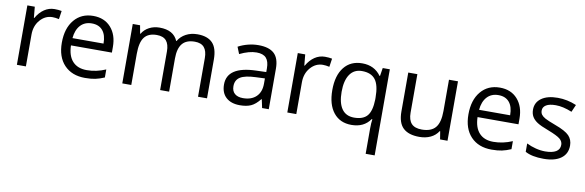

<svg xmlns="http://www.w3.org/2000/svg" viewBox="-53 -1004 5193 1703"><g transform="rotate(10 2544.0 -152.5)"><path d="M330.1 -544.9Q365.7 -544.9 394 -539.1L382.8 -463.9Q349.6 -471.2 324.2 -471.2Q259.3 -471.2 213.1 -418.5Q167 -365.7 167 -287.1V0H85.9V-535.2H152.8L162.1 -436H166Q195.8 -488.3 237.8 -516.6Q279.8 -544.9 330.1 -544.9Z M700.2 9.8Q581.5 9.8 512.9 -62.5Q444.3 -134.8 444.3 -263.2Q444.3 -392.6 508.1 -468.8Q571.8 -544.9 679.2 -544.9Q779.8 -544.9 838.4 -478.8Q897 -412.6 897 -304.2V-252.9H528.3Q530.8 -158.7 575.9 -109.9Q621.1 -61 703.1 -61Q789.6 -61 874 -97.2V-24.9Q831.1 -6.3 792.7 1.7Q754.4 9.8 700.2 9.8ZM678.2 -477.1Q613.8 -477.1 575.4 -435.1Q537.1 -393.1 530.3 -318.8H810.1Q810.1 -395.5 775.9 -436.3Q741.7 -477.1 678.2 -477.1Z M1717.3 0V-348.1Q1717.3 -412.1 1689.9 -444.1Q1662.6 -476.1 1605 -476.1Q1529.3 -476.1 1493.2 -432.6Q1457 -389.2 1457 -298.8V0H1376V-348.1Q1376 -412.1 1348.6 -444.1Q1321.3 -476.1 1263.2 -476.1Q1187 -476.1 1151.6 -430.4Q1116.2 -384.8 1116.2 -280.8V0H1035.2V-535.2H1101.1L1114.3 -461.9H1118.2Q1141.1 -501 1182.9 -522.9Q1224.6 -544.9 1276.4 -544.9Q1401.9 -544.9 1440.4 -454.1H1444.3Q1468.3 -496.1 1513.7 -520.5Q1559.1 -544.9 1617.2 -544.9Q1708 -544.9 1753.2 -498.3Q1798.3 -451.7 1798.3 -349.1V0Z M2294.4 0 2278.3 -76.2H2274.4Q2234.4 -25.9 2194.6 -8.1Q2154.8 9.8 2095.2 9.8Q2015.6 9.8 1970.5 -31.2Q1925.3 -72.3 1925.3 -147.9Q1925.3 -310.1 2184.6 -317.9L2275.4 -320.8V-354Q2275.4 -417 2248.3 -447Q2221.2 -477.1 2161.6 -477.1Q2094.7 -477.1 2010.3 -436L1985.4 -498Q2024.9 -519.5 2072 -531.7Q2119.1 -543.9 2166.5 -543.9Q2262.2 -543.9 2308.3 -501.5Q2354.5 -459 2354.5 -365.2V0ZM2111.3 -57.1Q2187 -57.1 2230.2 -98.6Q2273.4 -140.1 2273.4 -214.8V-263.2L2192.4 -259.8Q2095.7 -256.3 2053 -229.7Q2010.3 -203.1 2010.3 -147Q2010.3 -103 2036.9 -80.1Q2063.5 -57.1 2111.3 -57.1Z M2765.6 -544.9Q2801.3 -544.9 2829.6 -539.1L2818.4 -463.9Q2785.2 -471.2 2759.8 -471.2Q2694.8 -471.2 2648.7 -418.5Q2602.5 -365.7 2602.5 -287.1V0H2521.5V-535.2H2588.4L2597.7 -436H2601.6Q2631.3 -488.3 2673.3 -516.6Q2715.3 -544.9 2765.6 -544.9Z M3111.8 -58.1Q3192.9 -58.1 3230 -101.6Q3267.1 -145 3269.5 -248V-266.1Q3269.5 -378.4 3231.4 -427.7Q3193.4 -477.1 3110.8 -477.1Q3039.6 -477.1 3001.7 -421.6Q2963.9 -366.2 2963.9 -265.1Q2963.9 -164.1 3001.2 -111.1Q3038.6 -58.1 3111.8 -58.1ZM3099.6 9.8Q2996.1 9.8 2938 -63Q2879.9 -135.7 2879.9 -266.1Q2879.9 -397.5 2938.5 -471.2Q2997.1 -544.9 3101.6 -544.9Q3211.4 -544.9 3270.5 -461.9H3274.9L3286.6 -535.2H3350.6V240.2H3269.5V11.2Q3269.5 -37.6 3274.9 -71.8H3268.6Q3212.4 9.8 3099.6 9.8Z M3598.6 -535.2V-188Q3598.6 -122.6 3628.4 -90.3Q3658.2 -58.1 3721.7 -58.1Q3805.7 -58.1 3844.5 -104Q3883.3 -149.9 3883.3 -253.9V-535.2H3964.4V0H3897.5L3885.7 -71.8H3881.3Q3856.4 -32.2 3812.3 -11.2Q3768.1 9.8 3711.4 9.8Q3613.8 9.8 3565.2 -36.6Q3516.6 -83 3516.6 -185.1V-535.2Z M4362.3 9.8Q4243.7 9.8 4175 -62.5Q4106.4 -134.8 4106.4 -263.2Q4106.4 -392.6 4170.2 -468.8Q4233.9 -544.9 4341.3 -544.9Q4441.9 -544.9 4500.5 -478.8Q4559.1 -412.6 4559.1 -304.2V-252.9H4190.4Q4192.9 -158.7 4238 -109.9Q4283.2 -61 4365.2 -61Q4451.7 -61 4536.1 -97.2V-24.9Q4493.2 -6.3 4454.8 1.7Q4416.5 9.8 4362.3 9.8ZM4340.3 -477.1Q4275.9 -477.1 4237.5 -435.1Q4199.2 -393.1 4192.4 -318.8H4472.2Q4472.2 -395.5 4438 -436.3Q4403.8 -477.1 4340.3 -477.1Z M5042.5 -146Q5042.5 -71.3 4986.8 -30.8Q4931.2 9.8 4830.6 9.8Q4724.1 9.8 4664.6 -23.9V-99.1Q4703.1 -79.6 4747.3 -68.4Q4791.5 -57.1 4832.5 -57.1Q4896 -57.1 4930.2 -77.4Q4964.4 -97.7 4964.4 -139.2Q4964.4 -170.4 4937.3 -192.6Q4910.2 -214.8 4831.5 -245.1Q4756.8 -272.9 4725.3 -293.7Q4693.8 -314.5 4678.5 -340.8Q4663.1 -367.2 4663.1 -403.8Q4663.1 -469.2 4716.3 -507.1Q4769.5 -544.9 4862.3 -544.9Q4948.7 -544.9 5031.2 -509.8L5002.4 -443.8Q4921.9 -477.1 4856.4 -477.1Q4798.8 -477.1 4769.5 -459Q4740.2 -440.9 4740.2 -409.2Q4740.2 -387.7 4751.2 -372.6Q4762.2 -357.4 4786.6 -343.8Q4811 -330.1 4880.4 -304.2Q4975.6 -269.5 5009 -234.4Q5042.5 -199.2 5042.5 -146Z"/></g></svg>

Font: f02100778
Style: Regular
Weight: 400
Foundry: Ascender Corporation
Version: Version 1.10